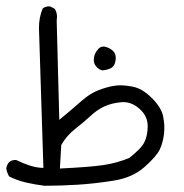

<svg xmlns="http://www.w3.org/2000/svg" viewBox="-68 -411 588 614"><path d="M457.5 -2.9Q457.5 -21 453.6 -39.6Q447.8 -67.4 417 -98.1Q386.2 -128.9 354 -134.3Q333 -138.2 319.6 -138.2Q306.2 -138.2 297.9 -136.7Q274.9 -133.3 247.1 -122.6Q219.2 -111.8 192.4 -87.9Q165.5 -64 121.6 -27.8L113.3 -345.2Q114.3 -351.6 114.3 -356.9Q114.3 -372.1 106.9 -382.8L93.3 -390.1Q91.3 -390.6 87.6 -390.6Q84 -390.6 78.9 -389.2Q73.7 -387.7 68.8 -384.3Q56.6 -356.4 56.6 -321.8Q56.6 -319.3 70.8 126L62.5 125.5Q30.3 123.5 -15.1 101.1Q-17.1 100.6 -19 100.6Q-31.2 100.6 -39.1 107.9Q-45.9 115.2 -47.9 127Q-45.9 141.6 -38.6 153.3Q-13.7 166 14.9 172.6Q43.5 179.2 74.2 183.1Q125.5 183.1 180.2 179.7Q234.9 176.3 295.2 166.7Q355.5 157.2 393.6 123.5Q432.1 89.4 442.6 67.6Q453.1 45.9 456.5 17.1Q457.5 7.3 457.5 -2.9ZM325.7 -84.5Q356.9 -84.5 382.8 -58.6Q404.3 -37.1 404.3 -7.6Q404.3 22 394 43Q388.7 54.2 375.7 67.4Q362.8 80.6 345.2 94.2Q305.2 110.8 260.5 117.2Q215.8 123.5 123.5 127.9L127.9 52.7Q145 22.5 173.3 0.5Q199.7 -20 221.2 -40Q242.7 -60.1 266.1 -70.8Q289.6 -81.5 319.3 -84Q322.3 -84.5 325.7 -84.5ZM302.2 -225.6Q302.2 -239.3 293.9 -247.6Q282.2 -258.8 267.1 -261.7Q264.6 -262.2 262.7 -262.2Q252.4 -262.2 244.6 -252.4Q231.9 -237.8 231.9 -219.7Q231.9 -207.5 239.3 -198.7Q248 -188.5 258.8 -186Q275.4 -187 288.1 -193.8Q299.3 -200.2 301.8 -218.8Q302.2 -222.2 302.2 -225.6Z"/></svg>

Font: Bakudai
Style: ExtraLight
Weight: 200
Version: Version 1.48